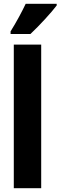

<svg xmlns="http://www.w3.org/2000/svg" viewBox="-20 -996 320 1016"><path d="M280 -967V-976H116C95 -932 69 -883 36 -830V-816H141C189 -861 253 -931 280 -967ZM198 0V-760H53V0Z"/></svg>

Font: Noto Sans Georgian ExtraCondensed ExtraBold
Style: Regular
Weight: 800
Width: 2
Designer: Monotype Design Team, Akaki Razmadze
Foundry: Google LLC
Version: Version 2.005